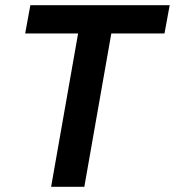

<svg xmlns="http://www.w3.org/2000/svg" viewBox="-20 -720 674 740"><path d="M177 0 281 -591H77L97 -700H634L614 -591H409L305 0Z"/></svg>

Font: Rethink Sans
Style: Bold Italic
Weight: 700
Italic angle: -10°
Designer: The Rethink Sans project authors (Hans Thiessen). DM Sans designed by Colophon Foundry.
Foundry: Rethink Communications LLC
Version: Version 1.001